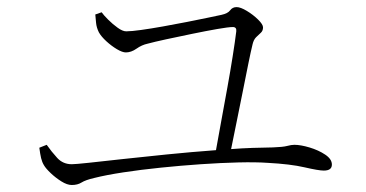

<svg xmlns="http://www.w3.org/2000/svg" viewBox="-20 -634 1040 546"><path d="M251 -592.8 269 -599.1Q274.9 -590.8 287.6 -578.1Q300.3 -565.4 314.5 -555.2Q328.6 -544.9 338.9 -544.9Q353.5 -544.9 381.3 -548.8Q409.2 -552.7 443.4 -558.8Q477.5 -564.9 511.2 -571.5Q544.9 -578.1 571.5 -583.7Q598.1 -589.4 609.9 -591.8Q627.9 -595.7 634.5 -604.7Q641.1 -613.8 652.8 -613.8Q664.1 -613.8 681.9 -603Q699.7 -592.3 713.9 -578.4Q728 -564.5 728 -556.2Q728 -546.4 721.7 -540.8Q715.3 -535.2 708.3 -528.1Q701.2 -521 698.2 -507.8Q693.4 -488.3 686.3 -453.4Q679.2 -418.5 670.7 -375.5Q662.1 -332.5 653.3 -289.3Q644.5 -246.1 637.2 -210Q668 -212.4 697.8 -213.4Q727.5 -214.4 755.9 -214.8Q784.7 -215.8 796.6 -219Q808.6 -222.2 816.9 -222.2Q835 -222.2 860.4 -214.6Q885.7 -207 904.8 -194.3Q923.8 -181.6 923.8 -166Q923.8 -148.9 900.9 -148.9Q886.2 -148.9 845.9 -158.2Q805.7 -167.5 741.2 -170.9Q707.5 -173.3 658 -172.1Q608.4 -170.9 551.3 -167Q494.1 -163.1 437 -157.2Q379.9 -151.4 330.3 -143.8Q280.8 -136.2 248 -127.9Q223.1 -122.1 211.9 -115Q200.7 -107.9 184.1 -107.9Q170.9 -107.9 154.5 -118.2Q138.2 -128.4 124.3 -141.6Q110.4 -154.8 105 -164.1Q99.6 -172.9 96.9 -184.3Q94.2 -195.8 91.8 -213.9L112.8 -222.2Q126.5 -202.6 142.8 -184.8Q159.2 -167 184.1 -167Q194.3 -167 232.7 -171.1Q271 -175.3 328.4 -181.6Q385.7 -188 454.3 -194.8Q522.9 -201.7 594.2 -207Q601.1 -245.6 609.6 -292Q618.2 -338.4 626.7 -385.7Q635.3 -433.1 641.8 -474.6Q648.4 -516.1 651.9 -544.9Q653.3 -557.1 642.1 -557.1Q629.9 -557.1 597.9 -551.5Q565.9 -545.9 526.6 -537.8Q487.3 -529.8 452.4 -522.2Q417.5 -514.6 399.9 -509.8Q383.3 -506.3 368.2 -495.6Q353 -484.9 337.9 -484.9Q328.1 -484.9 312.5 -494.1Q296.9 -503.4 282.5 -516.6Q268.1 -529.8 261.2 -542Q254.4 -555.7 253.2 -569.1Q252 -582.5 251 -592.8Z"/></svg>

Font: Source Han Serif CN ExtraLight
Style: Regular
Weight: 250
Designer: Ryoko NISHIZUKA  (kana & ideographs); Frank Grießhammer (Latin, Greek & Cyrillic); Wenlong ZHANG  (bopomofo); Sandoll Co
Foundry: Adobe Systems Incorporated
Version: Version 1.001;PS 1.001;hotconv 16.6.54;makeotf.lib2.5.65590